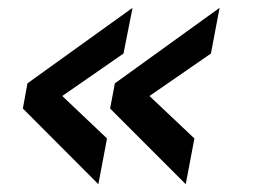

<svg xmlns="http://www.w3.org/2000/svg" viewBox="-20 -537 642 488"><path d="M230 -68.8 252 -185.1 138.2 -293 293.9 -400.9 316.9 -517.1 49.8 -325.2 38.1 -261.2ZM452.1 -68.8 474.1 -185.1 359.9 -293 516.1 -400.9 538.1 -517.1 272 -325.2 259.8 -261.2Z"/></svg>

Font: Hack
Style: Bold Oblique
Weight: 700
Italic angle: -12°
Monospace: yes
Designer: Christopher Simpkins
Foundry: Christopher Simpkins
Version: Version 2.010